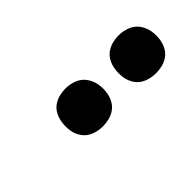

<svg xmlns="http://www.w3.org/2000/svg" viewBox="-5 -935 511 511"><g transform="rotate(-45 250.0 -680.0)"><path d="M406 -609Q389 -609 373.5 -615Q358 -621 348.5 -634Q339 -647 336.5 -663.5Q334 -680 337 -697Q339 -709 345 -720Q351 -731 361 -738Q371 -745 383 -748Q395 -751 406 -751Q423 -751 438.5 -745Q454 -739 463.5 -726Q473 -713 476 -696.5Q479 -680 476 -663Q474 -651 468 -640Q462 -629 452 -622Q442 -615 430 -612Q418 -609 406 -609ZM206 -609Q189 -609 173.5 -615Q158 -621 148.5 -634Q139 -647 136.5 -663.5Q134 -680 137 -697Q139 -709 145 -720Q151 -731 161 -738Q171 -745 183 -748Q195 -751 206 -751Q223 -751 238.5 -745Q254 -739 263.5 -726Q273 -713 276 -696.5Q279 -680 276 -663Q274 -651 268 -640Q262 -629 252 -622Q242 -615 230 -612Q218 -609 206 -609Z"/></g></svg>

Font: Iosevka Slab Oblique
Style: Bold
Weight: 700
Italic angle: -9°
Monospace: yes
Designer: Belleve Invis
Foundry: Belleve Invis
Version: Version 11.1.1; ttfautohint (v1.8.3)